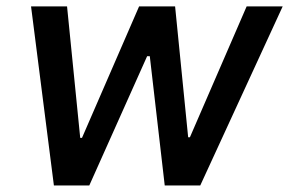

<svg xmlns="http://www.w3.org/2000/svg" viewBox="-20 -565 881 585"><path d="M144.2 0H252.1L428.3 -393.8H436.4L481.9 0H590.2L841.3 -545.5H731.5L558.6 -146.7H553.3L513.5 -545.5H403.8L229.8 -144.9H224.4L184.3 -545.5H74.6Z"/></svg>

Font: Margiela Sans Medium
Style: Italic
Weight: 500
Italic angle: -9.39999°
Designer: Stefan Endress, Andreas Faust
Version: Version 1.100;FEAKit 1.0